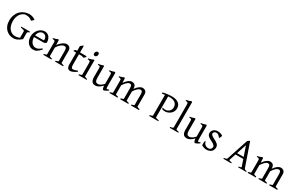

<svg xmlns="http://www.w3.org/2000/svg" viewBox="255 -2506 6584 4269"><g transform="rotate(30 3547.0 -371.5)"><path d="M508.8 -580.1Q512.2 -577.6 507.8 -570.6Q503.4 -563.5 495.4 -554.7Q487.3 -545.9 477.8 -537.4Q468.3 -528.8 461.9 -522.9L445.8 -525.9Q429.7 -541 412.6 -551Q395.5 -561 376.7 -566.4Q357.9 -571.8 336.9 -574Q315.9 -576.2 292 -576.2Q279.8 -576.2 261.5 -570.6Q243.2 -564.9 222.9 -552.5Q202.6 -540 182.6 -519.8Q162.6 -499.5 146.2 -470Q129.9 -440.4 119.9 -401.1Q109.9 -361.8 109.9 -311Q109.9 -243.2 127.9 -192.9Q146 -142.6 175.3 -109.6Q204.6 -76.7 241.2 -60.3Q277.8 -43.9 314.9 -43.9Q350.6 -43.9 380.6 -51Q410.6 -58.1 434.6 -71.3V-236.8Q434.6 -242.2 429.9 -247.3Q425.3 -252.4 413.8 -257.3Q402.3 -262.2 383.1 -267.1Q363.8 -272 334 -276.9V-297.9H559.1V-276.9Q531.2 -270 519.5 -259Q507.8 -248 507.8 -236.8V-75.2Q471.7 -45.4 443.1 -27.8Q414.6 -10.3 390.6 -0.7Q366.7 8.8 345.2 11.7Q323.7 14.6 301.8 14.6Q252.4 14.6 204.6 -3.7Q156.7 -22 118.9 -59.3Q81.1 -96.7 57.6 -152.6Q34.2 -208.5 34.2 -284.2Q34.2 -365.2 59.8 -429.4Q85.4 -493.7 129.9 -538.3Q174.3 -583 233.6 -606.4Q293 -629.9 359.9 -629.9Q376 -629.9 395.3 -626.5Q414.6 -623 434.6 -616.7Q454.6 -610.4 473.9 -601.1Q493.2 -591.8 508.8 -580.1Z M825.2 -417.5Q799.8 -417.5 778.6 -407.7Q757.3 -397.9 741 -380.1Q724.6 -362.3 713.6 -337.6Q702.6 -313 698.2 -283.2H907.2Q918.5 -283.2 922.1 -286.9Q925.8 -290.5 925.8 -300.8Q925.8 -314 922.1 -333.7Q918.5 -353.5 907.5 -372.3Q896.5 -391.1 876.7 -404.3Q856.9 -417.5 825.2 -417.5ZM1005.9 -272Q997.1 -262.2 982.4 -253.9Q967.8 -245.6 952.1 -239.3H695.3Q695.8 -201.2 705.8 -166.7Q715.8 -132.3 734.6 -106.2Q753.4 -80.1 780 -64.5Q806.6 -48.8 839.8 -48.8Q855 -48.8 869.4 -50.8Q883.8 -52.7 900.4 -59.6Q917 -66.4 937.3 -79.6Q957.5 -92.8 984.9 -115.2Q991.2 -111.8 995.8 -105.5Q1000.5 -99.1 1002.9 -95.2Q970.2 -59.6 945.6 -37.8Q920.9 -16.1 899.2 -4.4Q877.4 7.3 856.2 11Q835 14.6 810.1 14.6Q772.5 14.6 738.5 -1.5Q704.6 -17.6 678.7 -47.1Q652.8 -76.7 637.5 -118.4Q622.1 -160.2 622.1 -211.9Q622.1 -244.6 629.4 -276.4Q636.7 -308.1 650.6 -336.4Q664.6 -364.7 684.6 -388.7Q704.6 -412.6 730 -430.2Q740.7 -437.5 754.2 -444.6Q767.6 -451.7 782.2 -457Q796.9 -462.4 811.3 -465.6Q825.7 -468.8 838.9 -468.8Q870.6 -468.8 895.5 -460Q920.4 -451.2 939 -436.3Q957.5 -421.4 970.2 -401.6Q982.9 -381.8 991 -359.9Q999 -337.9 1002.4 -315.2Q1005.9 -292.5 1005.9 -272Z M1372.1 0V-21Q1407.2 -30.3 1423.8 -37.1Q1440.4 -43.9 1440.4 -50.8V-309.1Q1440.4 -338.9 1437 -357.4Q1433.6 -376 1426.3 -386.7Q1418.9 -397.5 1407 -401.4Q1395 -405.3 1377.9 -405.3Q1362.8 -405.3 1344.2 -397.9Q1325.7 -390.6 1304.4 -374.5Q1283.2 -358.4 1260 -332.3Q1236.8 -306.2 1213.4 -268.1V-50.8Q1213.4 -43.5 1231.7 -35.6Q1250 -27.8 1281.7 -21V0H1071.8V-21Q1104 -29.3 1122.1 -35.9Q1140.1 -42.5 1140.1 -50.8V-347.2Q1140.1 -366.2 1138.7 -377.4Q1137.2 -388.7 1130.6 -395Q1124 -401.4 1110.4 -404.3Q1096.7 -407.2 1071.8 -410.2V-429.7Q1105 -435.1 1133.3 -445.1Q1161.6 -455.1 1189 -468.8L1206.1 -451.7L1211.4 -330.1Q1232.9 -362.8 1258.8 -388.4Q1284.7 -414.1 1311 -431.9Q1337.4 -449.7 1362.1 -459.2Q1386.7 -468.8 1405.8 -468.8Q1426.8 -468.8 1446.3 -462.4Q1465.8 -456.1 1480.7 -442.9Q1495.6 -429.7 1504.6 -409.4Q1513.7 -389.2 1513.7 -361.8V-50.8Q1513.7 -43.9 1528.6 -37.4Q1543.5 -30.8 1582 -21V0Z M1926.8 -57.1Q1902.8 -39.6 1879.4 -26.1Q1856 -12.7 1834.7 -3.7Q1813.5 5.4 1795.4 10Q1777.3 14.6 1764.6 14.6Q1747.6 14.6 1732.2 8.3Q1716.8 2 1705.1 -12.5Q1693.4 -26.9 1686.5 -50.3Q1679.7 -73.7 1679.7 -107.9V-407.7H1616.7L1606.4 -421.4L1644.5 -454.1H1679.7V-574.2L1737.8 -625L1752.9 -612.8V-454.1H1912.6L1926.8 -439.9Q1922.4 -433.1 1915.8 -425.3Q1909.2 -417.5 1902.3 -410.6Q1895.5 -403.8 1888.9 -398.2Q1882.3 -392.6 1877.4 -390.6Q1865.7 -396.5 1841.8 -402.1Q1817.9 -407.7 1778.3 -407.7H1752.9V-149.9Q1752.9 -120.6 1755.6 -101.1Q1758.3 -81.5 1764.6 -70.1Q1771 -58.6 1781 -53.7Q1791 -48.8 1805.7 -48.8Q1822.8 -48.8 1848.6 -55.7Q1874.5 -62.5 1912.6 -82Z M1975.1 0V-21Q2008.3 -27.8 2025.9 -35.9Q2043.5 -43.9 2043.5 -50.8V-327.1Q2043.5 -352.1 2042.5 -367.4Q2041.5 -382.8 2035.2 -391.4Q2028.8 -399.9 2014.9 -403.8Q2001 -407.7 1975.1 -410.2V-429.7Q1990.2 -432.6 2007.1 -436.8Q2023.9 -440.9 2040.5 -446Q2057.1 -451.2 2072.3 -457Q2087.4 -462.9 2100.1 -468.8H2116.7V-50.8Q2116.7 -44.9 2133.1 -36.4Q2149.4 -27.8 2185.1 -21V0ZM2131.3 -615.7Q2131.3 -602.1 2127 -589.8Q2122.6 -577.6 2115 -568.6Q2107.4 -559.6 2097.2 -554.2Q2086.9 -548.8 2074.7 -548.8Q2052.7 -548.8 2043.2 -561Q2033.7 -573.2 2033.7 -595.7Q2033.7 -609.4 2038.1 -621.6Q2042.5 -633.8 2050.3 -642.8Q2058.1 -651.9 2068.1 -657Q2078.1 -662.1 2089.8 -662.1Q2131.3 -662.1 2131.3 -615.7Z M2733.9 -40Q2715.8 -28.3 2699.2 -18.3Q2682.6 -8.3 2668.5 -1Q2654.3 6.3 2643.6 10.5Q2632.8 14.6 2627 14.6Q2609.9 14.6 2599.1 -8.1Q2588.4 -30.8 2585.4 -81.1Q2555.2 -50.8 2530 -32Q2504.9 -13.2 2483.6 -2.9Q2462.4 7.3 2444.6 11Q2426.8 14.6 2411.1 14.6Q2388.2 14.6 2367.2 8.3Q2346.2 2 2330.1 -14.9Q2314 -31.7 2304.4 -61Q2294.9 -90.3 2294.9 -136.2V-347.2Q2294.9 -370.6 2293.5 -383.5Q2292 -396.5 2285.9 -403.1Q2279.8 -409.7 2267.1 -412.1Q2254.4 -414.6 2231.9 -417V-436.5Q2249.5 -438.5 2264.9 -441.4Q2280.3 -444.3 2294.7 -448.2Q2309.1 -452.1 2323.7 -457.3Q2338.4 -462.4 2354.5 -468.8L2368.2 -449.7V-163.1Q2368.2 -128.9 2373.3 -106Q2378.4 -83 2387.9 -69.3Q2397.5 -55.7 2411.4 -49.8Q2425.3 -43.9 2442.9 -43.9Q2458.5 -43.9 2474.9 -48.6Q2491.2 -53.2 2508.5 -63.2Q2525.9 -73.2 2544.9 -89.1Q2564 -105 2585.4 -127.9V-347.2Q2585.4 -369.1 2583.3 -382.3Q2581.1 -395.5 2573.7 -402.8Q2566.4 -410.2 2553 -413.1Q2539.6 -416 2517.1 -417V-436.5Q2552.2 -440.9 2584.5 -450.2Q2616.7 -459.5 2644 -468.8L2658.7 -449.7V-124Q2658.7 -93.8 2660.9 -74.7Q2663.1 -55.7 2669.9 -50.8Q2675.8 -46.9 2689.9 -49.1Q2704.1 -51.3 2729 -62Z M3320.8 0V-21Q3356 -30.3 3372.3 -37.1Q3388.7 -43.9 3388.7 -50.8V-309.1Q3388.7 -338.9 3385.5 -358.6Q3382.3 -378.4 3375.7 -389.6Q3369.1 -400.9 3358.6 -405.5Q3348.1 -410.2 3333.5 -410.2Q3317.4 -410.2 3299.3 -401.1Q3281.2 -392.1 3262.2 -375.2Q3243.2 -358.4 3223.9 -334.2Q3204.6 -310.1 3186 -279.8V-50.8Q3186 -43.9 3201.2 -37.4Q3216.3 -30.8 3254.9 -21V0H3044.9V-21Q3080.1 -30.3 3096.4 -37.1Q3112.8 -43.9 3112.8 -50.8V-309.1Q3112.8 -338.9 3109.9 -358.6Q3106.9 -378.4 3100.3 -389.6Q3093.8 -400.9 3083.3 -405.5Q3072.8 -410.2 3057.6 -410.2Q3024.4 -410.2 2988 -376Q2951.7 -341.8 2910.2 -279.8V-50.8Q2910.2 -43.5 2928.5 -35.6Q2946.8 -27.8 2978.5 -21V0H2768.6V-21Q2800.8 -29.3 2818.8 -35.9Q2836.9 -42.5 2836.9 -50.8V-347.2Q2836.9 -366.7 2835.2 -377.9Q2833.5 -389.2 2826.4 -395.3Q2819.3 -401.4 2805.7 -404.3Q2792 -407.2 2768.6 -410.2V-429.7Q2787.1 -432.6 2802.7 -436.8Q2818.4 -440.9 2832.5 -445.8Q2846.7 -450.7 2859.6 -456.5Q2872.6 -462.4 2885.7 -468.8L2902.8 -451.7L2908.2 -339.8Q2930.2 -372.1 2952.6 -396.2Q2975.1 -420.4 2997.1 -436.5Q3019 -452.6 3039.6 -460.7Q3060.1 -468.8 3077.6 -468.8Q3101.1 -468.8 3120.8 -463.1Q3140.6 -457.5 3155 -444.1Q3169.4 -430.7 3177.7 -408.7Q3186 -386.7 3186 -354V-343.8Q3206.5 -374.5 3228.5 -397.7Q3250.5 -420.9 3272.2 -436.8Q3293.9 -452.6 3314.7 -460.7Q3335.4 -468.8 3353.5 -468.8Q3377 -468.8 3396.7 -462.4Q3416.5 -456.1 3430.9 -442.9Q3445.3 -429.7 3453.6 -409.4Q3461.9 -389.2 3461.9 -361.8V-50.8Q3461.9 -43.9 3477.1 -37.4Q3492.2 -30.8 3530.8 -21V0Z M3789.6 0V-21Q3822.8 -27.8 3841.6 -35.9Q3860.4 -43.9 3860.4 -50.8V-581.1Q3842.3 -578.6 3824.5 -575.9Q3806.6 -573.2 3789.6 -570.3L3785.2 -600.6Q3808.6 -606.9 3836.2 -612.3Q3863.8 -617.7 3893.6 -621.6Q3923.3 -625.5 3953.9 -627.7Q3984.4 -629.9 4014.2 -629.9Q4066.9 -629.9 4109.4 -618.7Q4151.9 -607.4 4181.9 -585.4Q4211.9 -563.5 4228.3 -531.2Q4244.6 -499 4244.6 -457Q4244.6 -423.3 4235.1 -395.5Q4225.6 -367.7 4209.7 -345.9Q4193.8 -324.2 4173.3 -308.3Q4152.8 -292.5 4130.6 -282Q4108.4 -271.5 4086.2 -266.4Q4064 -261.2 4044.9 -261.2Q3999 -261.2 3966.3 -275.9L3955.1 -312.5Q3975.6 -303.2 3994.4 -300.5Q4013.2 -297.9 4030.3 -297.9Q4052.7 -297.9 4077.1 -306.6Q4101.6 -315.4 4122.1 -333Q4142.6 -350.6 4155.8 -376.5Q4168.9 -402.3 4168.9 -437Q4168.9 -477.1 4154.5 -505.9Q4140.1 -534.7 4115.2 -553Q4090.3 -571.3 4057.1 -580.1Q4023.9 -588.9 3986.3 -588.9Q3974.1 -588.9 3962.2 -588.6Q3950.2 -588.4 3938.5 -587.9V-50.8Q3938.5 -47.9 3942.4 -44.4Q3946.3 -41 3955.8 -37.1Q3965.3 -33.2 3981.9 -29.3Q3998.5 -25.4 4023.9 -21V0Z M4317.4 0V-21Q4338.4 -24.4 4352.5 -28.1Q4366.7 -31.7 4375 -35.4Q4383.3 -39.1 4387 -43Q4390.6 -46.9 4390.6 -50.8V-632.8Q4390.6 -654.8 4387.7 -667Q4384.8 -679.2 4377 -685.3Q4369.1 -691.4 4356 -693.6Q4342.8 -695.8 4322.3 -698.2V-717.8Q4357.4 -724.6 4386.7 -732.9Q4416 -741.2 4446.3 -756.8L4463.9 -740.2V-50.8Q4463.9 -43.5 4480.5 -35.6Q4497.1 -27.8 4537.1 -21V0Z M5081.1 -40Q5063 -28.3 5046.4 -18.3Q5029.8 -8.3 5015.6 -1Q5001.5 6.3 4990.7 10.5Q4980 14.6 4974.1 14.6Q4957 14.6 4946.3 -8.1Q4935.5 -30.8 4932.6 -81.1Q4902.3 -50.8 4877.2 -32Q4852.1 -13.2 4830.8 -2.9Q4809.6 7.3 4791.7 11Q4773.9 14.6 4758.3 14.6Q4735.4 14.6 4714.4 8.3Q4693.4 2 4677.2 -14.9Q4661.1 -31.7 4651.6 -61Q4642.1 -90.3 4642.1 -136.2V-347.2Q4642.1 -370.6 4640.6 -383.5Q4639.2 -396.5 4633.1 -403.1Q4627 -409.7 4614.3 -412.1Q4601.6 -414.6 4579.1 -417V-436.5Q4596.7 -438.5 4612.1 -441.4Q4627.4 -444.3 4641.8 -448.2Q4656.2 -452.1 4670.9 -457.3Q4685.5 -462.4 4701.7 -468.8L4715.3 -449.7V-163.1Q4715.3 -128.9 4720.5 -106Q4725.6 -83 4735.1 -69.3Q4744.6 -55.7 4758.5 -49.8Q4772.5 -43.9 4790 -43.9Q4805.7 -43.9 4822 -48.6Q4838.4 -53.2 4855.7 -63.2Q4873 -73.2 4892.1 -89.1Q4911.1 -105 4932.6 -127.9V-347.2Q4932.6 -369.1 4930.4 -382.3Q4928.2 -395.5 4920.9 -402.8Q4913.6 -410.2 4900.1 -413.1Q4886.7 -416 4864.3 -417V-436.5Q4899.4 -440.9 4931.6 -450.2Q4963.9 -459.5 4991.2 -468.8L5005.9 -449.7V-124Q5005.9 -93.8 5008.1 -74.7Q5010.3 -55.7 5017.1 -50.8Q5022.9 -46.9 5037.1 -49.1Q5051.3 -51.3 5076.2 -62Z M5430.7 -138.2Q5430.7 -103.5 5420.9 -78.9Q5411.1 -54.2 5395.5 -37.1Q5379.9 -20 5360.8 -9.8Q5341.8 0.5 5323.2 5.9Q5304.7 11.2 5288.3 12.9Q5272 14.6 5262.7 14.6Q5239.3 14.6 5206.3 5.9Q5173.3 -2.9 5140.6 -21Q5137.2 -22.5 5136 -36.9Q5134.8 -51.3 5135.5 -70.1Q5136.2 -88.9 5138.4 -107.9Q5140.6 -127 5144 -138.2L5165 -132.8Q5166 -112.3 5175.8 -94.2Q5185.5 -76.2 5201.9 -63Q5218.3 -49.8 5240 -42Q5261.7 -34.2 5287.1 -34.2Q5304.7 -34.2 5319.3 -39.8Q5334 -45.4 5344.7 -55.4Q5355.5 -65.4 5361.3 -79.6Q5367.2 -93.8 5367.2 -110.8Q5367.2 -130.4 5356.7 -145.5Q5346.2 -160.6 5329.1 -173.1Q5312 -185.5 5290.3 -196.5Q5268.6 -207.5 5246.1 -219.2Q5225.6 -229.5 5206.5 -241.2Q5187.5 -252.9 5172.6 -267.6Q5157.7 -282.2 5148.7 -300.3Q5139.6 -318.4 5139.6 -341.8Q5139.6 -372.1 5151.9 -395.8Q5164.1 -419.4 5184.3 -435.5Q5204.6 -451.7 5230.7 -460.2Q5256.8 -468.8 5284.7 -468.8Q5299.8 -468.8 5318.1 -466.1Q5336.4 -463.4 5354.2 -458.5Q5372.1 -453.6 5387.7 -446.8Q5403.3 -439.9 5413.1 -431.2Q5416 -428.2 5413.8 -418Q5411.6 -407.7 5407 -395.5Q5402.3 -383.3 5397 -372.6Q5391.6 -361.8 5388.7 -357.9L5369.6 -361.8Q5346.2 -397 5321 -410.9Q5295.9 -424.8 5272 -424.8Q5255.9 -424.8 5243.2 -419.4Q5230.5 -414.1 5221.4 -405.5Q5212.4 -397 5207.8 -386.7Q5203.1 -376.5 5203.1 -366.2Q5203.1 -350.6 5212.4 -338.1Q5221.7 -325.7 5236.8 -314.7Q5252 -303.7 5271.2 -293.7Q5290.5 -283.7 5311 -272.9Q5332 -262.2 5353.5 -250Q5375 -237.8 5392.1 -221.9Q5409.2 -206.1 5419.9 -185.8Q5430.7 -165.5 5430.7 -138.2Z M6065.4 -261.2 5979.5 -512.2 5896 -261.2ZM5881.3 -217.3 5827.1 -54.2Q5822.3 -39.1 5840.3 -32.2Q5858.4 -25.4 5898.4 -21V0H5695.3V-21Q5728.5 -26.9 5748 -33.2Q5767.6 -39.6 5772.5 -54.2L5954.1 -604Q5965.3 -616.2 5981.9 -626.2Q5998.5 -636.2 6011.2 -643.1L6216.3 -54.2Q6218.8 -47.4 6223.1 -42Q6227.5 -36.6 6234.9 -32.7Q6242.2 -28.8 6253.4 -25.9Q6264.6 -22.9 6280.3 -21V0H6074.2V-21Q6112.3 -23.4 6127 -30.8Q6141.6 -38.1 6136.2 -54.2L6080.6 -217.3Z M6869.6 0V-21Q6904.8 -30.3 6921.1 -37.1Q6937.5 -43.9 6937.5 -50.8V-309.1Q6937.5 -338.9 6934.3 -358.6Q6931.2 -378.4 6924.6 -389.6Q6918 -400.9 6907.5 -405.5Q6897 -410.2 6882.3 -410.2Q6866.2 -410.2 6848.1 -401.1Q6830.1 -392.1 6811 -375.2Q6792 -358.4 6772.7 -334.2Q6753.4 -310.1 6734.9 -279.8V-50.8Q6734.9 -43.9 6750 -37.4Q6765.1 -30.8 6803.7 -21V0H6593.8V-21Q6628.9 -30.3 6645.3 -37.1Q6661.6 -43.9 6661.6 -50.8V-309.1Q6661.6 -338.9 6658.7 -358.6Q6655.8 -378.4 6649.2 -389.6Q6642.6 -400.9 6632.1 -405.5Q6621.6 -410.2 6606.4 -410.2Q6573.2 -410.2 6536.9 -376Q6500.5 -341.8 6459 -279.8V-50.8Q6459 -43.5 6477.3 -35.6Q6495.6 -27.8 6527.3 -21V0H6317.4V-21Q6349.6 -29.3 6367.7 -35.9Q6385.7 -42.5 6385.7 -50.8V-347.2Q6385.7 -366.7 6384 -377.9Q6382.3 -389.2 6375.2 -395.3Q6368.2 -401.4 6354.5 -404.3Q6340.8 -407.2 6317.4 -410.2V-429.7Q6335.9 -432.6 6351.6 -436.8Q6367.2 -440.9 6381.3 -445.8Q6395.5 -450.7 6408.4 -456.5Q6421.4 -462.4 6434.6 -468.8L6451.7 -451.7L6457 -339.8Q6479 -372.1 6501.5 -396.2Q6523.9 -420.4 6545.9 -436.5Q6567.9 -452.6 6588.4 -460.7Q6608.9 -468.8 6626.5 -468.8Q6649.9 -468.8 6669.7 -463.1Q6689.5 -457.5 6703.9 -444.1Q6718.3 -430.7 6726.6 -408.7Q6734.9 -386.7 6734.9 -354V-343.8Q6755.4 -374.5 6777.3 -397.7Q6799.3 -420.9 6821 -436.8Q6842.8 -452.6 6863.5 -460.7Q6884.3 -468.8 6902.3 -468.8Q6925.8 -468.8 6945.6 -462.4Q6965.3 -456.1 6979.7 -442.9Q6994.1 -429.7 7002.4 -409.4Q7010.7 -389.2 7010.7 -361.8V-50.8Q7010.7 -43.9 7025.9 -37.4Q7041 -30.8 7079.6 -21V0Z"/></g></svg>

Font: Gentium Plus Am
Style: Regular
Weight: 400
Designer: J. Victor Gaultney, Annie Olsen, Iska Routamaa, Becca Hirsbrunner
Foundry: SIL International
Version: Version 5.000